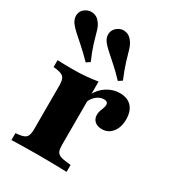

<svg xmlns="http://www.w3.org/2000/svg" viewBox="-179 -778 782 871"><g transform="rotate(30 212.0 -343.0)"><path d="M155.6 -2.4Q119.4 -2.4 87.1 -1.6Q54.8 -0.8 18.5 0V-36.3L34.7 -37.9Q63.7 -41.1 73.4 -52.8Q83.1 -64.5 83.1 -94.4V-209.7H228.2V-94.4Q228.2 -74.2 232.7 -63.3Q237.1 -52.4 249.6 -46.8Q262.1 -41.1 285.5 -38.7L307.3 -36.3V0Q280.6 -0.8 256 -1.2Q231.5 -1.6 206.9 -2Q182.3 -2.4 155.6 -2.4ZM83.1 -209.7V-321.8Q83.1 -353.2 73.4 -364.9Q63.7 -376.6 34.7 -380.6L18.5 -382.3V-418.5Q38.7 -417.7 56.5 -417.3Q74.2 -416.9 97.6 -416.9Q136.3 -416.9 167.7 -419.8Q199.2 -422.6 228.2 -427.4V-418.5V-209.7ZM347.6 -247.6Q324.2 -247.6 310.5 -260.1Q296.8 -272.6 296.8 -293.5Q296.8 -305.6 300.4 -315.7Q304 -325.8 307.7 -335.1Q311.3 -344.4 311.3 -352.4Q311.3 -370.2 291.1 -370.2Q277.4 -370.2 264.5 -363.7Q251.6 -357.3 241.1 -344.8Q230.6 -332.3 225 -315.3L224.2 -356.5Q241.1 -391.1 272.6 -410.9Q304 -430.6 339.5 -430.6Q379 -430.6 400.8 -407.3Q422.6 -383.9 422.6 -341.1Q422.6 -299.2 402 -273.4Q381.5 -247.6 347.6 -247.6ZM133.9 -473.4Q100 -508.1 74.2 -530.6Q48.4 -553.2 30.2 -569.8Q12.1 -586.3 1.6 -600.8Q-12.1 -621 -9.7 -641.1Q-7.3 -661.3 9.7 -674.2Q29.8 -687.9 52 -684.3Q74.2 -680.6 87.9 -661.3Q100 -646.8 106.5 -623Q112.9 -599.2 123 -565.7Q133.1 -532.3 153.2 -486.3ZM302.4 -473.4Q269.4 -508.1 243.5 -530.6Q217.7 -553.2 199.6 -569.8Q181.5 -586.3 170.2 -600.8Q156.5 -621 158.9 -640.7Q161.3 -660.5 179 -674.2Q198.4 -688.7 220.6 -684.7Q242.7 -680.6 256.5 -661.3Q268.5 -646.8 275.4 -623Q282.3 -599.2 292.3 -565.7Q302.4 -532.3 321.8 -486.3Z"/></g></svg>

Font: Playfair 9pt Black
Style: Regular
Weight: 900
Designer: Claus Eggers Sørensen
Foundry: Claus Eggers Sørensen
Version: Version 2.203